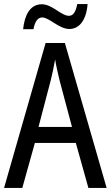

<svg xmlns="http://www.w3.org/2000/svg" viewBox="-20 -927 547 947"><path d="M94 -783H145C152 -820 166 -841 188 -841C223 -841 271 -784 322 -784C372 -784 406 -829 412 -907H361C354 -871 343 -849 320 -849C282 -849 238 -906 186 -906C127 -906 101 -850 94 -783ZM416 0H506L300 -715H205L0 0H90L152 -222H354ZM274 -530 335 -301H170L230 -530C238 -562 246 -600 252 -634C256 -605 267 -560 274 -530Z"/></svg>

Font: Noto Sans Georgian Condensed
Style: Regular
Weight: 400
Width: 3
Designer: Monotype Design Team, Akaki Razmadze
Foundry: Google LLC
Version: Version 2.005